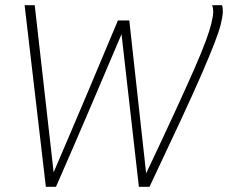

<svg xmlns="http://www.w3.org/2000/svg" viewBox="-20 -720 880 741"><path d="M557 1H516L449 -588Q387 -442 324 -294.5Q261 -147 196 1H157L75 -700H114L187 -55Q218 -127 249 -200Q280 -273 311.5 -347Q343 -421 373.5 -494.5Q404 -568 435 -641H479L544 -51Q610 -190 655 -288Q700 -386 729 -452Q758 -518 773.5 -560Q789 -602 795.5 -628.5Q802 -655 803 -674Q803 -681 802 -687Q801 -693 799 -700H837Q839 -693 839.5 -687Q840 -681 840 -673Q839 -654 832 -626Q825 -598 807 -551.5Q789 -505 757.5 -432.5Q726 -360 676.5 -253.5Q627 -147 557 1Z"/></svg>

Font: Georama ExtraCondensed Thin ExtraLight
Style: Italic
Weight: 250
Italic angle: -9°
Version: Version 1.001